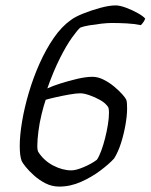

<svg xmlns="http://www.w3.org/2000/svg" viewBox="-20 -690 557 710"><path d="M199 0Q172 0 148.5 -12Q125 -24 106 -41Q87 -58 75 -73Q63 -88 60 -95Q56 -106 54.5 -120Q53 -134 53 -150Q53 -189 61.5 -240Q70 -291 86.5 -347Q103 -403 126.5 -455.5Q150 -508 179 -550Q208 -592 242 -616Q258 -628 288 -640Q318 -652 351 -661Q384 -670 408 -670Q423 -670 446 -661.5Q469 -653 489.5 -641.5Q510 -630 517 -621Q513 -611 508 -605Q503 -599 501 -597Q477 -602 448.5 -603.5Q420 -605 393 -605Q377 -605 355 -602.5Q333 -600 311.5 -596.5Q290 -593 277 -588Q268 -581 247 -552Q226 -523 202 -475.5Q178 -428 155 -363Q174 -372 204 -381.5Q234 -391 266 -398.5Q298 -406 322 -406Q342 -406 363 -395.5Q384 -385 402 -370Q420 -355 432 -341.5Q444 -328 447 -321Q449 -315 449.5 -307Q450 -299 450 -288Q450 -263 444 -228.5Q438 -194 427.5 -161Q417 -128 402 -104Q384 -84 351.5 -59.5Q319 -35 279.5 -17.5Q240 0 199 0ZM244 -60Q261 -60 289.5 -72Q318 -84 338 -99Q346 -110 354 -131.5Q362 -153 368.5 -178.5Q375 -204 379 -229Q383 -254 383 -273Q383 -278 382.5 -283.5Q382 -289 380 -294Q370 -309 350.5 -320Q331 -331 310.5 -338Q290 -345 277 -345Q262 -345 236.5 -340.5Q211 -336 186.5 -330.5Q162 -325 149 -321Q142 -301 134 -268.5Q126 -236 122 -204Q118 -172 118 -151Q118 -141 119 -136Q120 -131 121 -129Q142 -96 176.5 -78Q211 -60 244 -60Z"/></svg>

Font: Texturina Medium 12pt ExtraLight
Style: Italic
Weight: 250
Italic angle: -11°
Version: Version 1.002